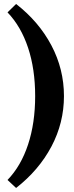

<svg xmlns="http://www.w3.org/2000/svg" viewBox="-20 -766 369 960"><path d="M60.5 173.8 17.6 133.8Q85 64 120.4 -43.5Q155.8 -150.9 155.8 -285.6Q155.8 -420.4 120.4 -527.1Q85 -633.8 17.6 -704.1L60.5 -746.1Q174.3 -657.7 237.1 -538.8Q299.8 -419.9 299.8 -285.6Q299.8 -151.9 237.1 -33.4Q174.3 85 60.5 173.8Z"/></svg>

Font: Elstob 14pt
Style: Bold
Weight: 700
Designer: Peter S. Baker
Version: Version 1.015